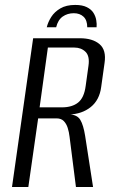

<svg xmlns="http://www.w3.org/2000/svg" viewBox="-20 -743 454 763"><path d="M27.7 0 111.7 -591H297.6Q348 -591 375.6 -567.5Q403.2 -544 395.5 -492.8L382.1 -397.2Q375.4 -345.6 340.6 -317.6Q305.9 -289.6 253.3 -287.8L254 -288.7Q286.6 -287.4 299 -266.9Q311.4 -246.4 318.3 -203.3L349.8 0H281.8L256.5 -199Q254.4 -218 249.1 -234.6Q243.9 -251.2 233.5 -261.9Q223.1 -272.6 204.4 -272.6H131.6L92.6 0ZM137.4 -316.4H226Q266.8 -316.4 290.6 -335.6Q314.4 -354.8 320.5 -401.7L331.6 -481.7Q337.1 -520 319.9 -537Q302.7 -554 275.5 -554H170.3ZM278.9 -723.4Q307.5 -723.4 325.1 -714.5Q342.8 -705.7 351.4 -691.9Q360 -678.1 362.5 -662.8Q365.1 -647.5 363.8 -634.6H326.7Q326.8 -662.6 312 -676.6Q297.1 -690.5 273.3 -690.5Q248 -690.5 229 -677.1Q210.1 -663.6 203.2 -634.6H165.8Q170.8 -655.3 183.6 -675.6Q196.4 -695.8 219.8 -709.6Q243.1 -723.4 278.9 -723.4Z"/></svg>

Font: Alumni Sans SC Thin
Style: Italic
Weight: 100
Italic angle: -8°
Designer: Robert E. Leuschke
Foundry: Robert E. Leuschke
Version: Version 1.016